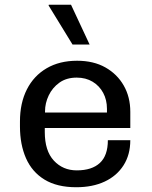

<svg xmlns="http://www.w3.org/2000/svg" viewBox="-20 -776 640 806"><path d="M300 10Q219.5 10 167 -22Q114.5 -54 89.1 -111.8Q63.8 -169.5 63.8 -245V-266Q63.8 -343.5 92.9 -400.8Q122 -458 175.9 -489.5Q229.8 -521 303.5 -521Q372.8 -521 422.5 -492.9Q472.2 -464.8 499.6 -416.6Q527 -368.5 527 -306.5V-238.8H168V-221.8Q168 -142.8 206 -101.8Q244 -60.8 302.2 -60.8Q365.5 -60.8 399.1 -91.8Q432.8 -122.8 432.8 -187.5H527Q527 -126.5 498.6 -82Q470.2 -37.5 419.5 -13.8Q368.8 10 300 10ZM169 -303.5H429V-319.2Q429 -356.8 413.2 -386.1Q397.5 -415.5 368.9 -432.9Q340.2 -450.2 302 -450.2Q259 -450.2 229.5 -429.1Q200 -408 184.5 -375.4Q169 -342.8 169 -308.5ZM284.5 -589 184 -753 184.8 -756H278.2L356.2 -589Z"/></svg>

Font: Chivo Mono Medium
Style: Regular
Weight: 500
Monospace: yes
Designer: Hector Gatti
Foundry: Omnibus-Type
Version: Version 1.008